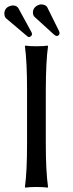

<svg xmlns="http://www.w3.org/2000/svg" viewBox="-20 -857 334 880"><path d="M104 -444.8Q104 -573.7 94.2 -645L96.2 -647.9Q114.3 -645 147 -645Q179.7 -645 198.2 -647.9L200.2 -645Q190.4 -578.1 189.9 -444.8V-200.2Q189.9 -71.3 200.2 0L198.2 2.9Q180.2 0 147 0Q114.3 0 96.2 2.9L94.2 0Q104 -68.4 104 -200.2ZM0 -793.9Q0 -819.8 24.4 -829.1Q32.7 -832 41 -832Q56.6 -831.1 64 -819.8L123.5 -710.9Q127 -704.1 127 -700.2Q124.5 -689.9 113.8 -687Q108.9 -687.5 106 -689.9L6.8 -773.9Q0.5 -781.7 0 -793.9ZM130.9 -798.8Q130.9 -824.2 157.2 -834.5Q164.1 -836.9 168.9 -836.9Q188.5 -835.9 195.8 -825.2L250.5 -714.8Q252.9 -710 252.9 -704.1Q251.5 -693.4 240.2 -691.9Q233.4 -692.9 226.1 -699.7L138.2 -779.8Q131.3 -786.6 130.9 -798.8Z"/></svg>

Font: Linux Biolinum O
Style: Regular
Weight: 400
Designer: Philipp H. Poll
Foundry: Philipp H. Poll
Version: Version 1.0.4